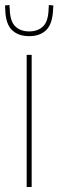

<svg xmlns="http://www.w3.org/2000/svg" viewBox="-55 -750 234 770"><path d="M52 0V-530H72V0ZM62 -605Q18 -605 -7.5 -630Q-33 -655 -34 -714Q-35 -722 -35 -728L-17 -730Q-17 -727 -17 -723Q-17 -719 -16 -716Q-15 -665 6 -644.5Q27 -624 62 -624Q97 -624 118 -644.5Q139 -665 140 -716Q140 -723 141 -730L159 -728Q159 -724 158.5 -721Q158 -718 158 -714Q156 -655 131 -630Q106 -605 62 -605Z"/></svg>

Font: Georama Condensed Thin
Style: Regular
Weight: 100
Width: 3
Designer: Jean-Baptiste Levee
Foundry: Production Type
Version: Version 1.000